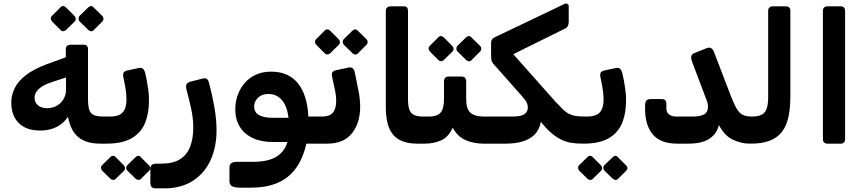

<svg xmlns="http://www.w3.org/2000/svg" viewBox="-20 -785 4760 1056"><path d="M531 5Q454 5 411 -30.5Q368 -66 354 -143Q330 -106 291 -86.5Q252 -67 202 -67Q124 -67 83 -108.5Q42 -150 42 -220Q42 -261 60.5 -299.5Q79 -338 121.5 -371Q164 -404 235 -431L342 -470V-515Q342 -527 349 -533Q356 -539 367 -539H443Q453 -539 458.5 -532.5Q464 -526 464 -517V-237Q464 -181 481.5 -162.5Q499 -144 546 -144H577Q583 -144 587 -139Q591 -134 591 -128V-22Q591 5 562 5ZM239 -190Q269 -190 292.5 -203.5Q316 -217 329.5 -240Q343 -263 343 -291V-359L261 -332Q216 -317 193 -295.5Q170 -274 170 -248Q170 -221 189 -205.5Q208 -190 239 -190ZM343 -620Q337 -614 328 -613.5Q319 -613 312 -621L266 -667Q260 -674 259.5 -682.5Q259 -691 266 -698L312 -744Q319 -752 327.5 -751.5Q336 -751 343 -744L389 -698Q396 -691 396.5 -682Q397 -673 390 -666ZM496 -620Q489 -612 480.5 -613Q472 -614 465 -621L418 -667Q412 -673 412 -682.5Q412 -692 418 -698L465 -744Q472 -751 480 -751.5Q488 -752 495 -744L542 -698Q549 -691 549 -682Q549 -673 542 -666Z M561 5Q554 5 550 0Q546 -5 546 -12V-116Q546 -144 576 -144H584Q640 -144 659.5 -172.5Q679 -201 675 -255Q674 -281 668.5 -309.5Q663 -338 658 -363Q655 -381 661.5 -388Q668 -395 678 -397L744 -411Q760 -414 768 -405Q776 -396 779 -382Q783 -367 787 -344.5Q791 -322 794.5 -298Q798 -274 799 -254Q802 -173 780 -114.5Q758 -56 704.5 -25Q651 6 561 5ZM616 199Q610 205 601.5 204.5Q593 204 587 198L541 153Q536 147 535.5 138.5Q535 130 541 124L587 79Q593 72 601.5 72Q610 72 616 79L661 124Q667 130 667.5 139Q668 148 662 154ZM755 199Q750 205 741.5 204.5Q733 204 726 198L680 153Q674 147 674 138Q674 129 680 124L726 79Q733 72 741 72Q749 72 754 79L799 124Q806 130 806.5 139Q807 148 800 154Z M835 251Q820 251 813.5 243Q807 235 807 221V142Q807 128 815.5 121.5Q824 115 839 115H867Q932 115 970.5 90.5Q1009 66 1026 21.5Q1043 -23 1043 -84Q1043 -133 1032 -184.5Q1021 -236 1006 -291Q1001 -312 1006 -321.5Q1011 -331 1028 -336L1095 -353Q1109 -357 1117.5 -351Q1126 -345 1131 -324Q1147 -264 1159 -196Q1171 -128 1171 -68Q1171 23 1138.5 95Q1106 167 1041.5 209Q977 251 882 251Z M1300 247Q1271 247 1256.5 239.5Q1242 232 1242 210V138Q1242 120 1252 112.5Q1262 105 1284 105H1374Q1451 105 1497.5 78.5Q1544 52 1561 -4H1481Q1416 -4 1369.5 -26Q1323 -48 1298.5 -88.5Q1274 -129 1274 -184Q1274 -224 1287 -261Q1300 -298 1325 -327.5Q1350 -357 1387 -374Q1424 -391 1471 -391Q1566 -391 1618 -327.5Q1670 -264 1676 -144H1745Q1760 -144 1760 -129V-25Q1760 5 1730 5H1665Q1637 129 1562 188Q1487 247 1364 247ZM1479 -137H1567Q1559 -202 1530 -235Q1501 -268 1457 -268Q1430 -268 1412.5 -257.5Q1395 -247 1386.5 -231.5Q1378 -216 1378 -200Q1378 -166 1405.5 -151.5Q1433 -137 1479 -137Z M1731 5Q1723 5 1719 0Q1715 -5 1715 -12V-119Q1715 -133 1723 -138.5Q1731 -144 1745 -144H1753Q1793 -144 1811 -165.5Q1829 -187 1829 -231Q1829 -245 1827.5 -258.5Q1826 -272 1823 -287L1806 -365Q1803 -381 1809 -388.5Q1815 -396 1829 -399L1895 -413Q1924 -420 1931 -389L1951 -289Q1956 -267 1958.5 -242Q1961 -217 1961 -200Q1961 -108 1915.5 -51.5Q1870 5 1780 5ZM1796 -492Q1790 -486 1781 -485.5Q1772 -485 1765 -493L1719 -539Q1713 -546 1712.5 -554.5Q1712 -563 1719 -570L1765 -616Q1772 -624 1780.5 -623.5Q1789 -623 1796 -616L1842 -570Q1849 -563 1849.5 -554Q1850 -545 1843 -538ZM1949 -492Q1942 -484 1933.5 -485Q1925 -486 1918 -493L1871 -539Q1865 -545 1865 -554.5Q1865 -564 1871 -570L1918 -616Q1925 -623 1933 -623.5Q1941 -624 1948 -616L1995 -570Q2002 -563 2002 -554Q2002 -545 1995 -538Z M2318 5H2273Q2218 5 2179.5 -14.5Q2141 -34 2121.5 -78Q2102 -122 2102 -194V-726Q2102 -737 2109 -743.5Q2116 -750 2128 -750H2202Q2214 -750 2219 -743.5Q2224 -737 2224 -727V-239Q2224 -200 2232.5 -179.5Q2241 -159 2260 -151.5Q2279 -144 2309 -144H2333Q2348 -144 2348 -129V-25Q2348 5 2318 5Z M2318 5Q2303 5 2303 -10V-114Q2303 -144 2333 -144H2341Q2383 -144 2402.5 -165Q2422 -186 2422 -241V-337Q2422 -364 2447 -364H2519Q2544 -364 2544 -337V-241Q2544 -185 2568 -164.5Q2592 -144 2641 -144H2653Q2668 -144 2668 -129V-25Q2668 5 2638 5Q2586 5 2541.5 -14Q2497 -33 2470 -83Q2447 -31 2406 -13Q2365 5 2318 5ZM2421 -455Q2415 -449 2406 -448.5Q2397 -448 2390 -456L2344 -502Q2338 -509 2337.5 -517.5Q2337 -526 2344 -533L2390 -579Q2397 -587 2405.5 -586.5Q2414 -586 2421 -579L2467 -533Q2474 -526 2474.5 -517Q2475 -508 2468 -501ZM2574 -455Q2567 -447 2558.5 -448Q2550 -449 2543 -456L2496 -502Q2490 -508 2490 -517.5Q2490 -527 2496 -533L2543 -579Q2550 -586 2558 -586.5Q2566 -587 2573 -579L2620 -533Q2627 -526 2627 -517Q2627 -508 2620 -501Z M2638 5Q2623 5 2623 -10V-114Q2623 -144 2653 -144H2800Q2845 -144 2864 -157Q2883 -170 2883 -193Q2883 -205 2878.5 -217.5Q2874 -230 2852 -255L2704 -422Q2690 -436 2685.5 -446Q2681 -456 2681 -477V-550Q2681 -570 2699 -579L3082 -762Q3094 -768 3101.5 -763.5Q3109 -759 3108 -746V-663Q3107 -650 3102.5 -641Q3098 -632 3084 -626L2803 -487L3033 -228Q3058 -201 3075.5 -184Q3093 -167 3110 -158.5Q3127 -150 3148 -147Q3169 -144 3200 -144Q3215 -144 3215 -129V-25Q3215 5 3185 5Q3149 5 3120 0Q3091 -5 3064 -18.5Q3037 -32 3010.5 -55Q2984 -78 2955 -115Q2947 -72 2921 -45.5Q2895 -19 2854 -7Q2813 5 2763 5Z M3185 5Q3178 5 3174 0Q3170 -5 3170 -12V-116Q3170 -144 3200 -144H3208Q3264 -144 3283.5 -172.5Q3303 -201 3299 -255Q3298 -281 3292.5 -309.5Q3287 -338 3282 -363Q3279 -381 3285.5 -388Q3292 -395 3302 -397L3368 -411Q3384 -414 3392 -405Q3400 -396 3403 -382Q3407 -367 3411 -344.5Q3415 -322 3418.5 -298Q3422 -274 3423 -254Q3426 -173 3404 -114.5Q3382 -56 3328.5 -25Q3275 6 3185 5ZM3240 199Q3234 205 3225.5 204.5Q3217 204 3211 198L3165 153Q3160 147 3159.5 138.5Q3159 130 3165 124L3211 79Q3217 72 3225.5 72Q3234 72 3240 79L3285 124Q3291 130 3291.5 139Q3292 148 3286 154ZM3379 199Q3374 205 3365.5 204.5Q3357 204 3350 198L3304 153Q3298 147 3298 138Q3298 129 3304 124L3350 79Q3357 72 3365 72Q3373 72 3378 79L3423 124Q3430 130 3430.5 139Q3431 148 3424 154Z M3704 5Q3613 5 3570.5 -45.5Q3528 -96 3528 -184V-209Q3529 -225 3535.5 -232.5Q3542 -240 3561 -240H3620Q3632 -240 3638.5 -234Q3645 -228 3645 -214V-189Q3645 -166 3660.5 -155Q3676 -144 3700 -144H3790Q3831 -144 3852.5 -156Q3874 -168 3874 -198Q3874 -209 3871 -220.5Q3868 -232 3861 -248L3787 -444Q3780 -462 3782 -474.5Q3784 -487 3799 -493L3864 -519Q3880 -526 3890.5 -520.5Q3901 -515 3907 -499L3999 -259Q4018 -210 4033 -185.5Q4048 -161 4067 -152.5Q4086 -144 4116 -144Q4131 -144 4131 -129V-25Q4131 5 4101 5Q4058 5 4012 -16Q3966 -37 3934 -97Q3922 -48 3881 -21.5Q3840 5 3767 5Z M4101 5Q4086 5 4086 -10V-114Q4086 -144 4116 -144Q4148 -144 4168 -153.5Q4188 -163 4196.5 -186.5Q4205 -210 4205 -254V-727Q4205 -737 4211.5 -743.5Q4218 -750 4228 -750H4304Q4315 -750 4321 -743.5Q4327 -737 4327 -727V-257Q4327 -192 4316.5 -142Q4306 -92 4280 -59Q4254 -26 4210.5 -10Q4167 6 4101 5Z M4529 5Q4519 5 4512.5 -1.5Q4506 -8 4506 -18V-727Q4506 -737 4512.5 -743.5Q4519 -750 4529 -750H4605Q4616 -750 4622 -743.5Q4628 -737 4628 -727V-18Q4628 -8 4622 -1.5Q4616 5 4605 5Z"/></svg>

Font: Rubik SemiBold
Style: Regular
Weight: 600
Designer: Hubert and Fischer
Foundry: Hubert and Fischer
Version: Version 2.300;gftools[0.9.30]